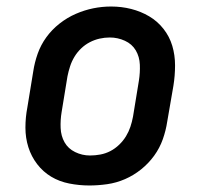

<svg xmlns="http://www.w3.org/2000/svg" viewBox="-20 -561 640 589"><path d="M254 8Q223 8 192.5 2Q162 -4 137 -19Q112 -34 94 -57.5Q76 -81 67 -109.5Q58 -138 58 -169.5Q58 -201 64 -232L82 -342Q86 -369 95.5 -396Q105 -423 122 -446.5Q139 -470 162.5 -488.5Q186 -507 212.5 -518.5Q239 -530 266 -535.5Q293 -541 321 -541Q353 -541 382.5 -533.5Q412 -526 437.5 -511Q463 -496 481.5 -472.5Q500 -449 508.5 -420.5Q517 -392 517 -360.5Q517 -329 512 -298L493 -188Q489 -161 479.5 -134Q470 -107 453 -83.5Q436 -60 413 -41.5Q390 -23 363.5 -11.5Q337 0 309 4Q281 8 254 8ZM256 -84Q272 -84 288 -87Q304 -90 318.5 -97.5Q333 -105 345.5 -117Q358 -129 366.5 -143Q375 -157 380 -172Q385 -187 388 -203L406 -313Q410 -338 409 -362.5Q408 -387 396.5 -406.5Q385 -426 363 -436Q341 -446 317 -446Q301 -446 285.5 -442.5Q270 -439 255.5 -431.5Q241 -424 229 -412.5Q217 -401 208.5 -387Q200 -373 195 -357.5Q190 -342 187 -327L169 -217Q165 -193 166 -168.5Q167 -144 178 -124.5Q189 -105 210.5 -94.5Q232 -84 256 -84Q256 -84 256 -84Q256 -84 256 -84Z"/></svg>

Font: Iosevka Slab SmBdExObl
Style: Regular
Weight: 600
Width: 7
Italic angle: -9°
Monospace: yes
Designer: Belleve Invis
Foundry: Belleve Invis
Version: Version 11.1.0; ttfautohint (v1.8.3)